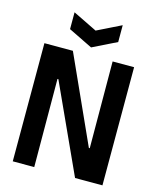

<svg xmlns="http://www.w3.org/2000/svg" viewBox="-126 -950 845 1036"><g transform="rotate(15 296.5 -431.5)"><path d="M46 0V-660H205L424 -176H429L427 -660H547V0H394L169 -492H164L166 0ZM160 -863 295 -797 429 -863V-769L295 -703L160 -769Z"/></g></svg>

Font: Bricolage Grotesque 72pt SemiCondensed SemiBold
Style: Regular
Weight: 600
Width: 4
Designer: Mathieu Triay
Foundry: Atelier Triay
Version: Version 1.001;gftools[0.9.33.dev8+g029e19f]